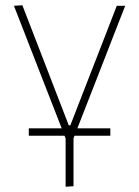

<svg xmlns="http://www.w3.org/2000/svg" viewBox="-20 -516 529 730"><path d="M229.5 194Q229.5 148 229.5 104.2Q229.5 60.5 229.5 10.5Q210.5 -38.5 190.8 -89.2Q171 -140 152 -188.5L118.5 -274.5Q97.5 -328.5 75.8 -384.2Q54 -440 33 -494L65 -496Q97 -413.5 127.5 -334.5Q158 -255.5 189.5 -174L241.5 -39.5H247.5L299.5 -173.5Q331.5 -255.5 362.5 -335.2Q393.5 -415 424 -494H456Q434.5 -439.5 413 -384Q391.5 -328.5 370 -273.5L335.5 -185Q316.5 -136 297.5 -87.8Q278.5 -39.5 259.5 9.5Q259.5 59.5 259.5 102.5Q259.5 145.5 259.5 192ZM89.5 0V-28Q128 -28 162 -28Q196 -28 224.5 -28H264.5Q293 -28 327.2 -28Q361.5 -28 399.5 -28V0Q361.5 0 327.2 0Q293 0 264.5 0H224.5Q196 0 162 0Q128 0 89.5 0Z"/></svg>

Font: Commissioner Thin
Style: Regular
Weight: 100
Designer: Kostas Bartsokas
Foundry: Kostas Bartsokas
Version: Version 1.001;gftools[0.9.23]